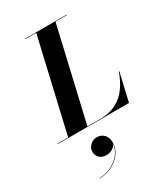

<svg xmlns="http://www.w3.org/2000/svg" viewBox="-307 -867 1174 1338"><g transform="rotate(-30 279.5 -198.0)"><path d="M134.4 168.2Q134.4 139.4 157.2 117Q180 94.6 212 94.6Q244.4 94.6 267.4 117.2Q290.4 139.8 290.4 180.2Q290.4 218.6 272.6 250.4Q254.8 282.2 225.2 305.4Q195.6 328.6 159.4 341.2Q123.2 353.8 86.4 353.8V351Q121.2 351 155.8 339Q190.4 327 219.6 305.2Q248.8 283.4 267 253.4Q285.2 223.4 286.8 187Q280.4 211.4 257.4 224.2Q234.4 237 210.4 237Q174 237 154.2 217Q134.4 197 134.4 168.2ZM526 0H-47.5V-3.5H38.5L210.5 -746.5H121.5V-750H456.5V-746.5H365.5L193.5 -3.5H295Q373.5 -3.5 427.5 -32.5Q481.5 -61.5 516.8 -111.5Q552 -161.5 574 -225H578Z"/></g></svg>

Font: Bodoni* 48pt
Style: Bold Italic
Weight: 700
Italic angle: -13°
Version: Version 2.3